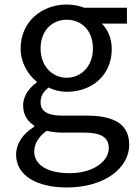

<svg xmlns="http://www.w3.org/2000/svg" viewBox="-20 -577 604 847"><path d="M275 250C443 250 550 163 550 62C550 -28 486 -67 361 -67H254C181 -67 159 -92 159 -126C159 -156 174 -174 194 -191C218 -179 248 -172 274 -172C386 -172 473 -245 473 -361C473 -408 455 -448 429 -473H540V-543H351C332 -551 305 -557 274 -557C165 -557 71 -482 71 -363C71 -298 106 -245 142 -217V-213C113 -193 82 -157 82 -112C82 -69 103 -40 131 -23V-18C80 13 51 58 51 105C51 198 143 250 275 250ZM274 -234C212 -234 159 -284 159 -363C159 -443 211 -490 274 -490C339 -490 390 -443 390 -363C390 -284 337 -234 274 -234ZM288 187C189 187 131 150 131 92C131 61 147 28 186 0C210 6 236 8 256 8H350C422 8 460 26 460 77C460 133 393 187 288 187Z"/></svg>

Font: GenYoGothic2 TW R
Style: Regular
Weight: 400
Version: Version 2.100;PS 2.1;hotconv 16.6.51;makeotf.lib2.5.65220 DE